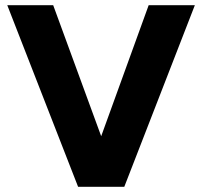

<svg xmlns="http://www.w3.org/2000/svg" viewBox="-20 -720 779 740"><path d="M8 -700H185L370 -195L553 -700H731L459 0H281Z"/></svg>

Font: Oak Sans ExtraBold
Style: Regular
Weight: 800
Designer: Erik Kennedy, Walven
Foundry: Erik Kennedy, Walven
Version: Version 1.000